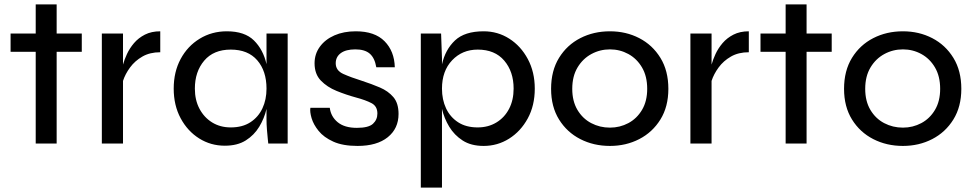

<svg xmlns="http://www.w3.org/2000/svg" viewBox="-20 -651 4418 871"><path d="M28 -499H142V-631H237V-499H351V-416H237V0H142V-416H28Z M442 -499H538V-358Q544 -380 556 -406Q568 -432 588 -455.5Q608 -479 637.5 -494Q667 -509 707 -509V-414Q660 -414 626 -394.5Q592 -375 570 -345Q548 -315 538 -284V0H442Z M1000 10Q936 10 883.5 -23Q831 -56 799.5 -114.5Q768 -173 768 -249Q768 -325 799.5 -383.5Q831 -442 886 -475.5Q941 -509 1009 -509Q1090 -509 1132 -467.5Q1174 -426 1189 -360V-499H1285V0H1197Q1197 0 1195 -18.5Q1193 -37 1191 -62.5Q1189 -88 1189 -109V-157Q1179 -114 1156 -76Q1133 -38 1095 -14Q1057 10 1000 10ZM1027 -73Q1080 -73 1116 -96.5Q1152 -120 1170.5 -159.5Q1189 -199 1189 -249Q1189 -329 1147 -377.5Q1105 -426 1027 -426Q949 -426 906.5 -376Q864 -326 864 -249Q864 -197 885 -157.5Q906 -118 942.5 -95.5Q979 -73 1027 -73Z M1388 -162H1476Q1481 -122 1512 -96.5Q1543 -71 1599 -71Q1652 -71 1672 -89.5Q1692 -108 1692 -136Q1692 -169 1665.5 -183Q1639 -197 1594 -209Q1550 -221 1507 -238.5Q1464 -256 1435.5 -285.5Q1407 -315 1407 -364Q1407 -406 1431 -439Q1455 -472 1497 -490.5Q1539 -509 1594 -509Q1680 -509 1724.5 -464Q1769 -419 1771 -346H1687Q1680 -388 1657.5 -407.5Q1635 -427 1592 -427Q1549 -427 1526 -410Q1503 -393 1503 -364Q1503 -331 1537.5 -315.5Q1572 -300 1623 -284Q1666 -270 1703.5 -254Q1741 -238 1764.5 -210.5Q1788 -183 1788 -134Q1788 -68 1739 -28.5Q1690 11 1602 11Q1535 11 1492 -8.5Q1449 -28 1425.5 -57Q1402 -86 1393.5 -115Q1385 -144 1388 -162Z M2174 11Q2117 11 2079 -13.5Q2041 -38 2018 -76Q1995 -114 1985 -157V200H1889V-499H1981L1985 -386V-359Q2000 -426 2044 -467.5Q2088 -509 2174 -509Q2238 -509 2290.5 -475.5Q2343 -442 2374.5 -383Q2406 -324 2406 -249Q2406 -172 2374 -113.5Q2342 -55 2289.5 -22Q2237 11 2174 11ZM2147 -73Q2195 -73 2232 -95.5Q2269 -118 2289.5 -157.5Q2310 -197 2310 -249Q2310 -326 2267.5 -376Q2225 -426 2147 -426Q2077 -426 2031 -377.5Q1985 -329 1985 -249Q1985 -199 2003.5 -159.5Q2022 -120 2058 -96.5Q2094 -73 2147 -73Z M2747 11Q2673 11 2612.5 -20Q2552 -51 2516 -109Q2480 -167 2480 -248Q2480 -330 2516 -388.5Q2552 -447 2612.5 -478Q2673 -509 2747 -509Q2820 -509 2880 -478Q2940 -447 2976 -388.5Q3012 -330 3012 -248Q3012 -167 2976 -109Q2940 -51 2880 -20Q2820 11 2747 11ZM2747 -72Q2792 -72 2830.5 -92.5Q2869 -113 2892.5 -152.5Q2916 -192 2916 -248Q2916 -305 2892.5 -345Q2869 -385 2830.5 -406Q2792 -427 2747 -427Q2702 -427 2663 -406Q2624 -385 2600 -345Q2576 -305 2576 -248Q2576 -192 2599.5 -152.5Q2623 -113 2662 -92.5Q2701 -72 2747 -72Z M3112 -499H3208V-358Q3214 -380 3226 -406Q3238 -432 3258 -455.5Q3278 -479 3307.5 -494Q3337 -509 3377 -509V-414Q3330 -414 3296 -394.5Q3262 -375 3240 -345Q3218 -315 3208 -284V0H3112Z M3430 -499H3544V-631H3639V-499H3753V-416H3639V0H3544V-416H3430Z M4076 11Q4002 11 3941.5 -20Q3881 -51 3845 -109Q3809 -167 3809 -248Q3809 -330 3845 -388.5Q3881 -447 3941.5 -478Q4002 -509 4076 -509Q4149 -509 4209 -478Q4269 -447 4305 -388.5Q4341 -330 4341 -248Q4341 -167 4305 -109Q4269 -51 4209 -20Q4149 11 4076 11ZM4076 -72Q4121 -72 4159.5 -92.5Q4198 -113 4221.5 -152.5Q4245 -192 4245 -248Q4245 -305 4221.5 -345Q4198 -385 4159.5 -406Q4121 -427 4076 -427Q4031 -427 3992 -406Q3953 -385 3929 -345Q3905 -305 3905 -248Q3905 -192 3928.5 -152.5Q3952 -113 3991 -92.5Q4030 -72 4076 -72Z"/></svg>

Font: Syne Medium
Style: Regular
Weight: 500
Designer: Lucas Descroix
Foundry: Bonjour Monde
Version: Version 2.200; ttfautohint (v1.8.4)